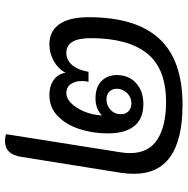

<svg xmlns="http://www.w3.org/2000/svg" viewBox="-11 -729 752 770"><g transform="rotate(-90 365.0 -344.0)"><path d="M681 -365Q681 -175 595 -81.5Q509 12 330 12Q53 12 53 -182Q53 -210 57 -235L121 -635Q131 -700 184 -700Q199 -700 212 -696L139 -235Q136 -216 136 -199Q136 -124 190.5 -89Q245 -54 341 -54Q475 -54 536 -130.5Q597 -207 597 -356Q597 -454 538 -454Q509 -454 489 -430.5Q469 -407 462 -365H422Q425 -379 425 -392Q425 -419 412.5 -436.5Q400 -454 376 -454Q356 -454 336.5 -435Q317 -416 303 -383Q289 -350 287 -311Q313 -337 355 -337Q401 -337 425 -313Q449 -289 449 -252Q449 -203 416.5 -174Q384 -145 333 -145Q274 -145 244.5 -181.5Q215 -218 215 -288Q215 -348 232.5 -401.5Q250 -455 284.5 -488.5Q319 -522 369 -522Q405 -522 429.5 -504.5Q454 -487 458 -457Q474 -487 505.5 -504.5Q537 -522 572 -522Q625 -522 653 -482Q681 -442 681 -365ZM292 -235Q292 -216 304 -204.5Q316 -193 336 -193Q360 -193 377 -210.5Q394 -228 394 -252Q394 -270 382.5 -281.5Q371 -293 351 -293Q327 -293 309.5 -276.5Q292 -260 292 -235Z"/></g></svg>

Font: Thasadith
Style: Bold Italic
Weight: 700
Italic angle: -9°
Designer: Cadson Demak Co.,Ltd.
Foundry: Cadson Demak Co.,Ltd.
Version: Version 1.000; ttfautohint (v1.6)